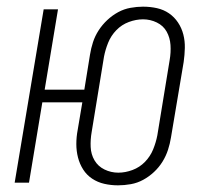

<svg xmlns="http://www.w3.org/2000/svg" viewBox="-20 -548 640 576"><path d="M334 8Q313 8 293 3.5Q273 -1 256.5 -12Q240 -23 229.5 -39.5Q219 -56 214 -75.5Q209 -95 209 -116Q209 -137 213 -158L227 -241H107L67 0H24L111 -520H154L114 -279H233L250 -384Q253 -403 259 -421.5Q265 -440 276 -457Q287 -474 302 -488Q317 -502 334.5 -511.5Q352 -521 371.5 -524.5Q391 -528 409 -528Q431 -528 451 -523.5Q471 -519 487 -508Q503 -497 514 -480.5Q525 -464 530 -444.5Q535 -425 534.5 -404Q534 -383 531 -362L493 -136Q490 -117 484 -98.5Q478 -80 467.5 -63Q457 -46 442 -32Q427 -18 409.5 -8.5Q392 1 372.5 4.5Q353 8 334 8ZM335 -30Q356 -30 377.5 -38Q399 -46 415 -62.5Q431 -79 439.5 -100Q448 -121 452 -142L489 -368Q493 -391 491.5 -413Q490 -435 480 -453Q470 -471 450.5 -480.5Q431 -490 409 -490Q388 -490 366.5 -482Q345 -474 329 -457.5Q313 -441 304.5 -420Q296 -399 292 -378L255 -152Q251 -129 252 -107Q253 -85 263.5 -67Q274 -49 293.5 -39.5Q313 -30 335 -30Z"/></svg>

Font: Iosevka SS04 XLt Ex
Style: Italic
Weight: 200
Width: 7
Italic angle: -9°
Monospace: yes
Designer: Belleve Invis
Foundry: Belleve Invis
Version: Version 19.0.0; ttfautohint (v1.8.4)